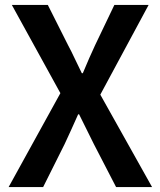

<svg xmlns="http://www.w3.org/2000/svg" viewBox="-20 -759 651 779"><path d="M15 0 225 -381 28 -739H174L256 -576Q270 -550 282.5 -523Q295 -496 312 -462H316Q330 -496 342 -523Q354 -550 366 -576L444 -739H583L387 -375L597 0H451L361 -174Q347 -202 332.5 -231.5Q318 -261 301 -295H297Q282 -261 268.5 -231.5Q255 -202 242 -174L155 0Z"/></svg>

Font: Noto Sans TC SemiBold
Style: Regular
Weight: 600
Designer: Ryoko NISHIZUKA  (kana, bopomofo & ideographs); Paul D. Hunt (Latin, Greek & Cyrillic); Sandoll Communications , Soo-you
Foundry: Adobe
Version: Version 2.004-H2;hotconv 1.0.118;makeotfexe 2.5.65603